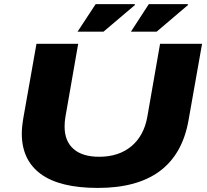

<svg xmlns="http://www.w3.org/2000/svg" viewBox="-20 -901 1008 933"><path d="M616.2 -747.1 703.1 -880.9H892.1L894 -877L741.2 -747.1ZM356.9 -747.1 444.8 -880.9H633.8L636.2 -877L482.9 -747.1ZM456.1 12.2Q270 12.2 178 -55.7Q85.9 -123.5 85.9 -252Q85.9 -284.7 94.2 -332L157.2 -688H359.9L297.9 -333Q293.9 -310.1 293.9 -286.1Q293.9 -215.3 337.2 -177.2Q380.4 -139.2 461.9 -139.2Q556.6 -139.2 617.9 -189.9Q679.2 -240.7 695.8 -333L757.8 -688H961.9L896 -315.9Q837.9 12.2 456.1 12.2Z"/></svg>

Font: Archivo Expanded ExtraBold
Style: Italic
Weight: 800
Width: 7
Italic angle: -10°
Designer: Hector Gatti
Foundry: Omnibus-Type
Version: Version 2.001